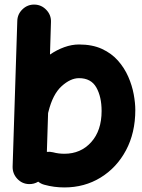

<svg xmlns="http://www.w3.org/2000/svg" viewBox="-20 -759 627 846"><path d="M132.8 -738.8Q163.1 -737.8 184.3 -715.3Q205.6 -692.9 204.6 -662.6L200.2 -518.6Q231 -539.6 263.7 -551.3Q296.4 -563 328.1 -563Q386.7 -563 429.2 -543.5Q471.7 -523.9 500 -491.7Q528.3 -459.5 545.2 -420.9Q562 -382.3 569.1 -344Q576.2 -305.7 576.2 -274.4Q576.2 -173.8 535.2 -96.9Q494.1 -20 423.3 23.4Q352.5 66.9 263.7 66.9Q218.3 66.9 175.8 55.2Q160.6 51.3 148.4 41.5Q129.9 52.7 107.9 52.2Q77.1 51.3 56.2 28.8Q35.2 6.3 35.6 -24.4L56.2 -667Q57.1 -697.3 79.6 -718.5Q102.1 -739.7 132.8 -738.8ZM213.9 -87.9Q237.3 -81.5 263.7 -81.5Q335.9 -81.5 381.8 -132.6Q427.7 -183.6 427.7 -270Q427.7 -332.5 404.5 -373.5Q381.3 -414.6 328.1 -414.6Q290.5 -414.6 251.5 -379.2Q212.4 -343.8 193.4 -266.6Q192.9 -263.7 191.9 -260.7L186.5 -89.8Q200.2 -91.3 213.9 -87.9Z"/></svg>

Font: Mikhak-DS2-FD ExtraBold
Style: Regular
Weight: 800
Designer: Amin Abedi
Version: Version 3.2